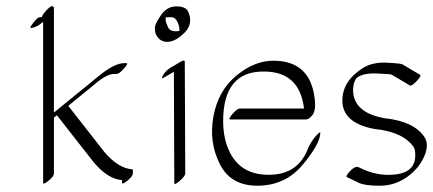

<svg xmlns="http://www.w3.org/2000/svg" viewBox="-20 -575 1412 626"><path d="M120.6 -169.9Q120.1 -171.4 120.6 -173.8V-503.9Q101.1 -486.3 82.5 -483.9Q76.2 -482.9 81.1 -490.2Q85.9 -497.6 94.5 -507.8Q103 -518.1 108.9 -518.6Q114.7 -519 116.7 -520Q117.7 -522 119.1 -525.9Q120.6 -529.8 133.5 -543.5Q146.5 -557.1 151.1 -554.7Q155.8 -552.2 155.8 -550.8V-208L303.7 -328.6Q353.5 -369.1 384.8 -369.1H391.6Q399.9 -369.1 384.3 -351.6Q368.7 -334 360.4 -334H353.5Q330.6 -334 298.3 -308.1L202.6 -230L319.8 -80.1Q365.7 -25.9 411.6 -22.9Q413.6 -22.9 413.1 -21V-9.3Q413.1 -1 397 12.7Q380.9 26.4 377.9 22V12.2Q331.1 8.8 285.2 -46.4L165.5 -199.2L155.8 -191.4V-8.8Q155.8 -0.5 139.4 13.2Q123 26.9 120.6 22.5Z M593.3 -537.6Q611.3 -497.6 581.3 -468Q551.3 -438.5 525.4 -438.5Q499.5 -438.5 487.8 -464.4Q484.9 -471.7 484.9 -484.1Q484.9 -496.6 504.6 -525.4Q524.4 -554.2 554.9 -554.2Q585.4 -554.2 593.3 -537.6ZM564.9 -474.1Q566.4 -485.8 559.1 -502.4Q551.8 -519 537.6 -519Q523.4 -519 520.5 -518.6Q520 -515.1 520 -509.5Q520 -503.9 527.6 -486.6Q535.2 -469.2 564.9 -474.1ZM535.6 -354 570.3 -374.5Q582 -381.3 582.5 -373L584 -9.3Q584 -1 566.2 14.6Q548.3 30.3 548.3 22L546.9 -340.8H546.4L517.6 -323.7Q502.4 -314.5 511.5 -329.6Q520.5 -344.7 535.6 -354Z M729.5 -78.1Q766.6 -3.9 858.9 -5.1Q951.2 -6.3 983.4 -88.9Q992.2 -110.8 1008.5 -129.9Q1024.9 -148.9 1024.4 -141.1Q1023.4 -106 967.3 -38.3Q911.1 29.3 822 30.5Q732.9 31.7 696.8 -39.8Q660.6 -111.3 675.8 -195.1Q690.9 -278.8 750.2 -328.1Q809.6 -377.4 871.6 -377Q992.7 -377 1006.3 -251Q1010.3 -216.3 999.3 -200.9Q988.3 -185.5 976.6 -185.5H731Q722.7 -185.5 738 -203.4Q753.4 -221.2 761.7 -221.2H971.2Q957 -341.8 840.3 -341.8Q707.5 -342.8 707.5 -179.7Q708 -120.1 729.5 -78.1Z M1150.4 -29.3Q1198.7 -4.4 1247.6 -4.9Q1334 -5.4 1334 -68.4Q1334 -87.9 1329.1 -94.7Q1295.4 -145 1202.1 -154.3Q1096.2 -173.3 1096.2 -247.6Q1096.7 -311.5 1163.6 -353.5Q1194.8 -373 1242.2 -370.6Q1289.6 -368.2 1293 -364.7L1349.6 -331.1Q1355 -328.1 1338.4 -310.5Q1321.8 -293 1316.4 -296.4L1259.3 -330.1Q1258.8 -330.1 1256.3 -331.8Q1253.9 -333.5 1208.7 -335.4Q1163.6 -337.4 1142.6 -320.8Q1128.9 -302.2 1131.8 -270.5Q1139.6 -206.5 1233.9 -189.5Q1329.1 -179.7 1363.8 -128.4Q1380.4 -103 1362.3 -63.2Q1344.2 -23.4 1305.2 3.4Q1266.1 30.3 1218.8 30.5Q1171.4 30.8 1150.9 21.5Q1130.4 12.2 1110.8 2.4Q1106 -1 1122.3 -18.1Q1138.7 -35.2 1150.4 -29.3Z"/></svg>

Font: ML-NILA02
Style: Regular
Weight: 400
Version: Version ML-NILA02 1.0